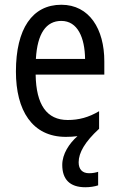

<svg xmlns="http://www.w3.org/2000/svg" viewBox="-20 -566 502 808"><path d="M311 117C311 77 337 31 397 -24V-98C353 -72 312 -61 265 -61C177 -61 132 -125 130 -252H419V-308C419 -444 356 -546 238 -546C116 -546 47 -445 47 -265C47 -102 115 10 257 10C274 10 291 9 306 7C271 38 242 82 242 128C242 188 273 222 339 222C359 222 378 219 393 214V157C384 160 371 163 355 163C327 163 311 147 311 117ZM238 -478C307 -478 337 -407 338 -318H131C137 -425 174 -478 238 -478Z"/></svg>

Font: Noto Sans Ethiopic Condensed
Style: Regular
Weight: 400
Width: 3
Designer: Monotype Design Team
Foundry: Monotype Imaging Inc.
Version: Version 2.102